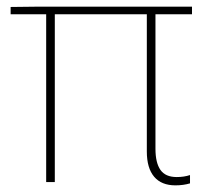

<svg xmlns="http://www.w3.org/2000/svg" viewBox="-20 -548 624 578"><path d="M552 -21V4Q532 10 508 10Q466 10 444 -16Q422 -42 422 -92V-505H145V0H119V-505H12V-527L98 -528H558V-505H448V-100Q448 -58 463 -36.5Q478 -15 512 -15Q534 -15 552 -21Z"/></svg>

Font: Noto Sans UI Thin
Style: Regular
Weight: 250
Designer: Monotype Design Team
Foundry: Monotype Imaging Inc.
Version: Version 1.001